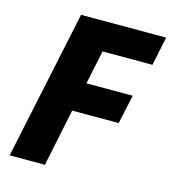

<svg xmlns="http://www.w3.org/2000/svg" viewBox="-107 -801 794 889"><g transform="rotate(15 290.0 -357.0)"><path d="M21 0 172 -714H580L551 -576H312L278 -414H500L470 -275H247L190 0Z"/></g></svg>

Font: Noto Sans ExtraBold
Style: Italic
Weight: 800
Italic angle: -12°
Designer: Monotype Design Team
Foundry: Monotype Imaging Inc.
Version: Version 2.013; ttfautohint (v1.8.4.7-5d5b)